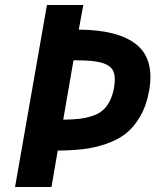

<svg xmlns="http://www.w3.org/2000/svg" viewBox="-20 -745 650 765"><path d="M293.9 -627Q452.1 -626 524.2 -567.1Q596.2 -508.3 574.2 -383.8Q564 -325.7 539.3 -282.5Q514.6 -239.3 481.9 -213.4Q449.2 -187.5 403.3 -171.9Q357.4 -156.2 312.3 -150.9Q267.1 -145.5 210 -145L185.1 0H40L167 -725.1H312ZM434.1 -394Q437 -411.6 437.5 -425.5Q438 -439.5 435.1 -450.7Q432.1 -461.9 426.5 -470Q420.9 -478 410.9 -484.1Q400.9 -490.2 388.4 -494.1Q376 -498 358.2 -500.5Q340.3 -502.9 320.1 -503.9Q299.8 -504.9 272.9 -504.9L231.9 -268.1Q269.5 -268.6 296.4 -271.7Q323.2 -274.9 347.9 -283Q372.6 -291 388.7 -304.9Q404.8 -318.8 416.5 -340.8Q428.2 -362.8 434.1 -394Z"/></svg>

Font: Stilu SemiBold
Style: Italic
Weight: 600
Italic angle: -10°
Designer: Genilson Lima Santos
Foundry: Genilson Lima Santos
Version: Version 1.200;PS 001.200;hotconv 1.0.88;makeotf.lib2.5.64775